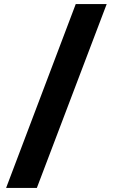

<svg xmlns="http://www.w3.org/2000/svg" viewBox="-20 -779 554 943"><path d="M10 144 352 -759H504L161 144Z"/></svg>

Font: SUSE Thin ExtraBold
Style: Regular
Weight: 800
Version: Version 1.000